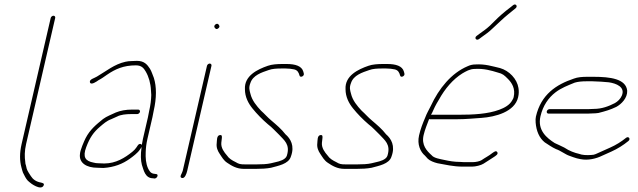

<svg xmlns="http://www.w3.org/2000/svg" viewBox="-20 -755 2841 855"><path d="M205.8 -675 76.3 -114C66.7 -72.5 67.6 -38.6 75.3 -10L79.1 4C80.4 10 83.2 16.7 87.5 24C93.8 36.8 100.3 48.2 111.1 56C116.5 61.8 162.4 94.9 174 71.5C179 61.4 170.3 60.3 162.6 58C140.7 54.2 126.6 43.8 117.3 29C112.1 21 101.4 5.4 98.9 -4L95.4 -19C93.6 -23 92.7 -27.7 92.6 -33C89.3 -56.3 88.9 -82 96.3 -114L225.8 -675C227.1 -680.3 223.4 -685 218.1 -685C212.9 -685 207.1 -680.3 205.8 -675Z M595.6 -267H568.6C540.7 -267 516.8 -262.7 495.6 -254C478 -245.3 455.2 -237.3 438.9 -225C408.3 -200.1 381.2 -178.4 361.3 -140C354.3 -125.9 337 -86.6 336.2 -70C330.3 -28.4 367.3 -8 412.8 -8C421.4 -7.3 430.6 -7 440.6 -7C488.8 -10.2 526.6 -25.3 558.7 -48.5C571.6 -57.8 593.3 -74.1 602.3 -88L609.9 -99L611.1 -100L609.9 -95C606.1 -67.7 606.4 -41.3 611.8 -21C619.9 2.6 625.8 39 662 39L667.8 40C680.3 40 688.5 20 674.4 20L667.6 19C659.1 19 650.1 13.2 647.2 8C634.6 -8.3 629.1 -33.5 628.6 -59L628.8 -77C629.3 -95.3 631.5 -114.6 636.4 -136L658.8 -233C660.8 -241.7 662.6 -251 664.3 -261C677.6 -319 677.5 -368.8 665.2 -408C659.7 -420.7 655 -437.9 647.7 -449C635.7 -467.2 622.8 -484 589.7 -484C581.1 -484 572.7 -483.7 564.5 -483C556.5 -483 547.9 -482 538.8 -480C489 -469.1 451.6 -437.1 411.6 -414C401.8 -407.2 376 -402.1 380.6 -388C385.1 -374.1 410.7 -392.1 418.9 -398C432.5 -404.9 443 -412.9 457 -422.5C493.2 -447.2 530 -464 585.1 -464C611.1 -464 620.5 -450.8 629.2 -436C642.4 -413.3 650.9 -384.3 652.3 -352L653.6 -332C653 -309.5 650.4 -287.5 644.3 -261C642.6 -251 640.8 -241.7 638.8 -233L616.4 -136C614.7 -128.7 613.4 -121.7 612.5 -115L611.2 -109C609.3 -116.1 599.2 -115.8 593.9 -108L586.4 -97C582.3 -91 576.6 -85 569.2 -79C536.8 -52.7 496.2 -27 444.2 -27C434.9 -27 426.3 -27.3 418.5 -28C410.5 -28 403 -29 396.2 -31C360.2 -37.8 347.1 -55.3 364.1 -100C380.1 -142.8 396.8 -166.6 425.6 -191C440.6 -203.7 455.5 -217.2 474.7 -224L501.5 -236C517.2 -244.6 541.6 -247 564 -247H591C596.3 -247 602.1 -251.7 603.3 -257C604.5 -262.3 600.9 -267 595.6 -267Z M901.7 -462 793.6 6C790.9 17.6 776.2 33.7 789.8 37.5C802.9 41.2 810.7 18.7 813.6 6L921.7 -462C922.9 -467.3 919.3 -472 914 -472C908.7 -472 902.9 -467.3 901.7 -462ZM935.9 -632C939.4 -627.4 943.7 -622.1 952.2 -629C960.7 -635.9 956.6 -641.4 953.1 -646C946 -655.3 928.7 -641.3 935.9 -632Z M1332.8 -428 1330.7 -436C1323.8 -461.4 1294.3 -470 1256.5 -470H1237.5C1215.5 -470 1190.5 -468.5 1172.7 -462C1127 -446.3 1067.4 -418 1070.7 -358C1070.6 -323 1086 -294.8 1103.9 -272.5C1124.1 -247.4 1148.1 -223 1172.6 -202C1192.5 -187 1206 -170.9 1222.8 -155C1244.3 -130.9 1273.7 -112.6 1257.1 -61C1250.9 -43.6 1223.6 -36.4 1207.6 -33L1186.5 -28C1168.9 -23.8 1144.9 -23 1124.3 -23H1070.3C1050.8 -23 1044 -24.3 1029.6 -33C1012.3 -41.4 999.6 -49.3 990.5 -63C978.8 -76.3 963.5 -96.2 965.5 -119L967.6 -137C968.7 -146.8 969.5 -155.1 958.9 -153.5C944.3 -151.3 946.5 -129.7 945 -117C942.6 -98.5 949.5 -82.6 958.2 -70C968.5 -54.7 975.9 -40.5 991.9 -30C1010.6 -17.4 1033.5 -3 1065.7 -3H1119.7C1142.5 -3 1166.6 -4.1 1186.9 -8C1217 -16.5 1265.4 -24 1275.4 -58C1293.3 -105.8 1273.6 -137.8 1251.2 -157C1233.4 -180.3 1210.9 -199.1 1187.6 -219C1171.9 -231.9 1158 -248.3 1142.5 -262C1122.9 -282.9 1102.1 -307.5 1095 -338C1091 -353 1086.9 -364.9 1094.9 -385C1106.3 -420.5 1145.6 -432.4 1176.3 -443C1191.4 -448.9 1213.2 -450 1232.9 -450H1251.9C1267 -450 1276.8 -448.5 1290 -446C1305.1 -442.5 1310.4 -431.5 1313.7 -419C1316.3 -406.9 1336.7 -416 1332.8 -428Z M1780.8 -428 1778.7 -436C1771.8 -461.4 1742.3 -470 1704.5 -470H1685.5C1663.5 -470 1638.5 -468.5 1620.7 -462C1575 -446.3 1515.4 -418 1518.7 -358C1518.6 -323 1534 -294.8 1551.9 -272.5C1572.1 -247.4 1596.1 -223 1620.6 -202C1640.5 -187 1654 -170.9 1670.8 -155C1692.3 -130.9 1721.7 -112.6 1705.1 -61C1698.9 -43.6 1671.6 -36.4 1655.6 -33L1634.5 -28C1616.9 -23.8 1592.9 -23 1572.3 -23H1518.3C1498.8 -23 1492 -24.3 1477.6 -33C1460.3 -41.4 1447.6 -49.3 1438.5 -63C1426.8 -76.3 1411.5 -96.2 1413.5 -119L1415.6 -137C1416.7 -146.8 1417.5 -155.1 1406.9 -153.5C1392.3 -151.3 1394.5 -129.7 1393 -117C1390.6 -98.5 1397.5 -82.6 1406.2 -70C1416.5 -54.7 1423.9 -40.5 1439.9 -30C1458.6 -17.4 1481.5 -3 1513.7 -3H1567.7C1590.5 -3 1614.6 -4.1 1634.9 -8C1665 -16.5 1713.4 -24 1723.4 -58C1741.3 -105.8 1721.6 -137.8 1699.2 -157C1681.4 -180.3 1658.9 -199.1 1635.6 -219C1619.9 -231.9 1606 -248.3 1590.5 -262C1570.9 -282.9 1550.1 -307.5 1543 -338C1539 -353 1534.9 -364.9 1542.9 -385C1554.3 -420.5 1593.6 -432.4 1624.3 -443C1639.4 -448.9 1661.2 -450 1680.9 -450H1699.9C1715 -450 1724.8 -448.5 1738 -446C1753.1 -442.5 1758.4 -431.5 1761.7 -419C1764.3 -406.9 1784.7 -416 1780.8 -428Z M2113.1 -581 2125.2 -590C2145.6 -605.2 2153.4 -609 2174.2 -629C2200.4 -652.8 2218 -671.1 2244.4 -692.5L2275.8 -718C2287.3 -727.3 2276.5 -741.3 2265 -732L2255.1 -724C2248.6 -718.7 2241.3 -713 2233.2 -707C2206.1 -685 2187.3 -666.8 2162 -641C2142.3 -622.9 2134.9 -619.3 2115.7 -605L2102.4 -595C2090.8 -586.7 2100.7 -572 2113.1 -581ZM1899.3 -244C1900.8 -247.3 1902.5 -250.3 1904.4 -253L1916.4 -279C1920.3 -287 1926.5 -298 1935 -312C1961.3 -359.8 1996.9 -401.9 2038.8 -428C2054.7 -437.2 2072.4 -448 2093.4 -448C2134.8 -450.7 2167 -441.1 2196.7 -432C2218.7 -426.7 2225.7 -419.8 2240.5 -405C2259.6 -386.3 2276.2 -360.4 2267.3 -322C2266.4 -318 2264.4 -313.7 2261.3 -309C2250.2 -287.4 2226.2 -274.8 2204 -266.5C2152.4 -247.1 2086.8 -244 2021.3 -244ZM1890.9 -225C1892.1 -224.3 1893 -224 1893.7 -224H2016.7C2053.7 -224 2090.8 -227.8 2124.1 -230C2185.5 -234.3 2272.3 -256.7 2287.3 -322C2290.8 -336.9 2290.9 -349.3 2288.8 -363C2282.6 -403.6 2247.5 -440.3 2206.4 -452C2172.2 -459.7 2141.1 -470.7 2097 -468C2085 -468 2073.4 -465.3 2062.2 -460C1990.1 -429.6 1934.3 -360.9 1898.3 -283C1890.1 -266 1880.3 -250.3 1873.3 -231C1862.6 -206.2 1852.7 -180.8 1846.1 -152C1836.8 -111.8 1852.2 -78.8 1872.3 -62L1885.1 -48C1894.7 -38.8 1912.3 -31.9 1928.5 -28C1963.3 -22 1997.5 -13 2041 -13H2082C2097.7 -13 2121.9 -18.9 2133 -26C2148.6 -36.9 2165.8 -46 2181.2 -57C2187.5 -61.5 2200.1 -68.5 2194.4 -77.5C2188.6 -86.7 2178.4 -77.2 2171.9 -73C2156.8 -60.8 2140.4 -53 2124.7 -42C2116.8 -36.7 2098.1 -33 2086.6 -33H2045.6C2040.3 -33 2034.4 -33.3 2027.8 -34C2002.7 -34 1980.5 -38 1959.8 -42.5C1939.7 -46.9 1912 -50.7 1901.8 -64C1880.7 -83.1 1856.1 -108.6 1866.3 -153C1872.3 -178.8 1882.1 -201.4 1890.9 -225Z M2422.5 -249H2595.5C2603.5 -249 2611.6 -249.3 2619.7 -250C2628.4 -250 2636.9 -250.7 2645.2 -252C2677.3 -260.2 2697.5 -266.1 2724.4 -279C2747.2 -291.3 2774.4 -318.6 2773 -351C2767.6 -404 2697.4 -413 2623.3 -413H2595.3C2572.5 -413 2552.4 -411.4 2535.5 -405C2457.3 -378.8 2389.2 -334.4 2366.5 -236C2364.9 -229.3 2364.5 -220.3 2365.3 -209C2368.3 -171.9 2381.3 -140.4 2405.9 -121C2422.6 -110.3 2436.5 -100 2456 -91C2475.9 -84.6 2497.8 -66.9 2516.1 -61L2532.7 -55L2548.5 -50C2554.2 -48.7 2559.5 -47.5 2564.2 -46.5C2598.7 -39.3 2635.5 -48.9 2660.1 -61L2702.5 -80C2730.1 -92.4 2755.6 -108.5 2778.3 -127C2789.8 -136.3 2779 -150.3 2767.6 -141C2746.2 -123.7 2723.7 -109.7 2697.6 -98L2632.9 -69C2627 -66.3 2620.7 -65 2614 -65C2593.2 -63.1 2571.5 -64.5 2558.2 -70L2543.1 -74L2526.5 -80C2511.5 -86.1 2509.4 -87.9 2492.6 -98C2475.5 -107 2465.3 -110.5 2450.2 -118C2415.5 -140.1 2372.3 -174.4 2386.7 -237C2397.8 -284.9 2422.5 -319.8 2453.3 -343.5C2479.3 -363.5 2507.7 -374 2539.3 -387C2553.4 -391.3 2571.7 -393 2590.7 -393H2618.7C2633.5 -393 2680 -390.1 2691.2 -388.5C2723.9 -383.7 2765.6 -367.7 2749 -329C2742.6 -314.3 2731.3 -303.5 2718.3 -296C2690.7 -281.8 2660.8 -270 2623.3 -270C2615.2 -269.3 2607.4 -269 2600.1 -269H2427.1C2421.8 -269 2416 -264.3 2414.8 -259C2413.6 -253.7 2417.2 -249 2422.5 -249Z"/></svg>

Font: HoneyBee
Style: UltLitIt
Weight: 100
Foundry: Cannot Into Space Fonts
Version: Version 0.89